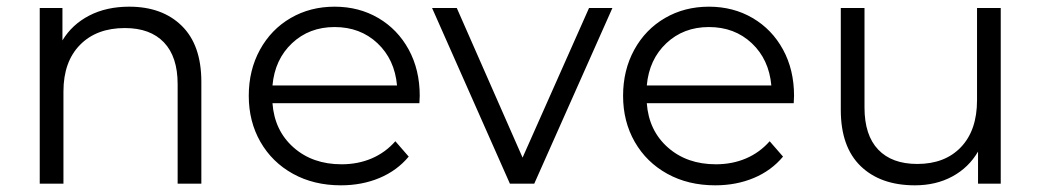

<svg xmlns="http://www.w3.org/2000/svg" viewBox="-20 -550 3117 575"><path d="M583 -305V0H512V-298Q512 -380 471 -423Q430 -466 354 -466Q269 -466 219.5 -415.5Q170 -365 170 -276V0H99V-526H167V-429Q196 -477 247.5 -503.5Q299 -530 367 -530Q466 -530 524.5 -472.5Q583 -415 583 -305Z M1236 -241H796Q802 -159 859 -108.5Q916 -58 1003 -58Q1052 -58 1093 -75.5Q1134 -93 1164 -127L1204 -81Q1169 -39 1116.5 -17Q1064 5 1001 5Q920 5 857.5 -29.5Q795 -64 760 -125Q725 -186 725 -263Q725 -340 758.5 -401Q792 -462 850.5 -496Q909 -530 982 -530Q1055 -530 1113 -496Q1171 -462 1204 -401.5Q1237 -341 1237 -263ZM796 -294H1169Q1162 -372 1110.5 -420.5Q1059 -469 982 -469Q906 -469 854.5 -420.5Q803 -372 796 -294Z M1814 -526 1580 0H1507L1274 -526H1348L1545 -78L1744 -526Z M2357 -241H1917Q1923 -159 1980 -108.5Q2037 -58 2124 -58Q2173 -58 2214 -75.5Q2255 -93 2285 -127L2325 -81Q2290 -39 2237.5 -17Q2185 5 2122 5Q2041 5 1978.5 -29.5Q1916 -64 1881 -125Q1846 -186 1846 -263Q1846 -340 1879.5 -401Q1913 -462 1971.5 -496Q2030 -530 2103 -530Q2176 -530 2234 -496Q2292 -462 2325 -401.5Q2358 -341 2358 -263ZM1917 -294H2290Q2283 -372 2231.5 -420.5Q2180 -469 2103 -469Q2027 -469 1975.5 -420.5Q1924 -372 1917 -294Z M2977 -526V0H2909V-96Q2881 -48 2832 -21.5Q2783 5 2720 5Q2617 5 2557.5 -52.5Q2498 -110 2498 -221V-526H2569V-228Q2569 -145 2610 -102Q2651 -59 2727 -59Q2810 -59 2858 -109.5Q2906 -160 2906 -250V-526Z"/></svg>

Font: APTA Sans Regular
Style: Regular
Weight: 400
Version: Version 7.200